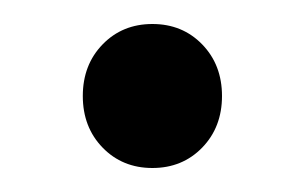

<svg xmlns="http://www.w3.org/2000/svg" viewBox="-20 -362 254 160"><path d="M65.5 -325Q82 -342 107 -342Q132 -342 148.5 -325Q165 -308 165 -282Q165 -256 148.5 -239Q132 -222 107 -222Q82 -222 65.5 -239Q49 -256 49 -282Q49 -308 65.5 -325Z"/></svg>

Font: Montserrat arm
Style: Regular
Weight: 400
Designer: Julieta Ulanovsky
Foundry: Julieta Ulanovsky
Version: Version 6.000;PS 006.000;hotconv 1.0.88;makeotf.lib2.5.64775